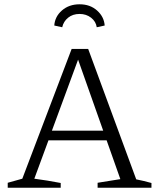

<svg xmlns="http://www.w3.org/2000/svg" viewBox="-20 -875 742 895"><path d="M615 -39Q650 -32 686 -22V0H435V-23L541 -40L477 -221H206L140 -42Q171 -38 201.5 -33Q232 -28 263 -22V0H16V-23L84 -42L314 -647H391ZM222 -266H461L344 -597ZM351 -855Q400 -855 432.5 -826Q465 -797 468 -756L431 -748Q427 -775 404.5 -792.5Q382 -810 351 -810Q319 -810 297.5 -792.5Q276 -775 270 -748L233 -756Q236 -798 269 -826.5Q302 -855 351 -855Z"/></svg>

Font: Piazzolla Light
Style: Regular
Weight: 300
Designer: Juan Pablo del Peral
Foundry: Huerta Tipografica
Version: Version 1.330